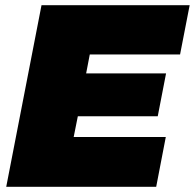

<svg xmlns="http://www.w3.org/2000/svg" viewBox="-20 -720 751 740"><path d="M4 0 140 -700H711L674 -510H326L312 -437H620L588 -272H280L264 -192H619L582 0Z"/></svg>

Font: REM Black
Style: Italic
Weight: 900
Italic angle: -11°
Designer: Octavio Pardo
Foundry: Ashler Design
Version: Version 1.005;gftools[0.9.28]